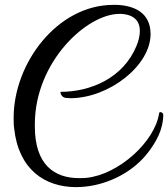

<svg xmlns="http://www.w3.org/2000/svg" viewBox="-20 -730 690 788"><path d="M293 38C305 38 317 37 329 36C428 26 529 -26 589 -106C621 -148 650 -199 650 -259V-260C650 -265 643 -270 638 -270C636 -270 634 -269 633 -265C616 -149 467 -13 334 0C324 1 314 1 304 1C205 1 123 -52 123 -211V-220C123 -476 336 -673 470 -673H477C533 -670 554 -641 554 -603C554 -584 549 -563 540 -541C486 -411 354 -353 228 -353C228 -345 234 -329 252 -328C258 -328 263 -327 269 -327C426 -327 598 -460 598 -590C598 -678 531 -707 460 -710H445C215 -710 36 -470 36 -247C36 -233 36 -218 38 -204C56 -34 164 38 293 38Z"/></svg>

Font: Style Script
Style: Regular
Weight: 400
Designer: Robert E. Leuschke
Foundry: Robert E. Leuschke
Version: Version 1.010